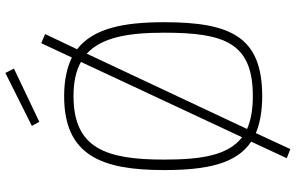

<svg xmlns="http://www.w3.org/2000/svg" viewBox="-208 -754 1073 696"><g transform="rotate(-90 328.0 -405.5)"><path d="M328 9C543 9 596 -105 596 -347C596 -496 573 -604 498 -662L553 -778L520 -792L468 -681C431 -699 385 -709 328 -709C114 -709 60 -575 60 -347C60 -191 83 -84 163 -31L103 98L136 111L194 -14C230 1 274 9 328 9ZM98 -347C98 -556 138 -675 328 -675C380 -675 420 -666 452 -648L179 -64C114 -114 98 -209 98 -347ZM328 -25C279 -25 240 -32 209 -46L482 -627C541 -573 558 -477 558 -347C558 -127 521 -25 328 -25ZM220 -826 235 -799 428 -891 412 -922Z"/></g></svg>

Font: TitilliumText22L
Style: 1 wt
Weight: 100
Designer: Campivisivi
Foundry: Campivisivi
Version: 1.000